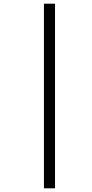

<svg xmlns="http://www.w3.org/2000/svg" viewBox="-20 -780 496 1040"><path d="M218 240V-760H278V240Z"/></svg>

Font: Noto Serif ExtraCondensed
Style: Bold Italic
Weight: 700
Width: 2
Italic angle: -12°
Designer: Monotype Design Team
Foundry: Monotype Imaging Inc.
Version: Version 2.013; ttfautohint (v1.8.4.7-5d5b)